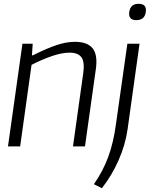

<svg xmlns="http://www.w3.org/2000/svg" viewBox="-20 -770 803 1010"><path d="M697 -664Q654 -664 660 -707Q666 -750 709 -750Q753 -750 747 -707Q741 -664 697 -664ZM474 199Q522 130 549.5 55Q577 -20 590 -117L650 -540H714L651 -89Q639 -7 604 72.5Q569 152 516 220ZM98 -540H152L148 -479H153Q229 -517 279.5 -533.5Q330 -550 374 -550Q440 -550 467.5 -515.5Q495 -481 484 -405L427 0H364L418 -386Q426 -444 408.5 -468.5Q391 -493 346 -493Q307 -493 256 -476Q205 -459 146 -429L86 0H22Z"/></svg>

Font: Plata Sans Light
Style: Italic
Weight: 300
Italic angle: -8°
Designer: Pablo Impallari, Andres Torresi, & Cristiano Sobral
Foundry: Pablo Impallari, Andres Torresi, & Cristiano Sobral
Version: Version 1.00;December 28, 2019;FontCreator 12.0.0.2547 64-bi